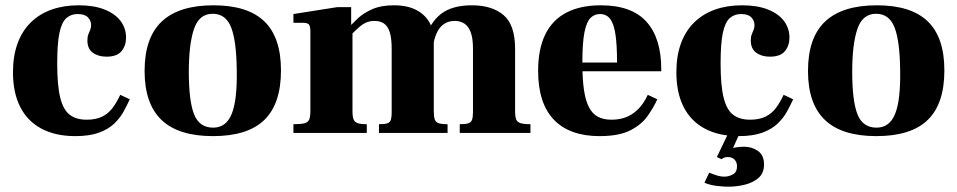

<svg xmlns="http://www.w3.org/2000/svg" viewBox="-20 -502 3614 725"><path d="M264 12Q190 12 137 -16Q84 -44 56.5 -98Q29 -152 29 -229Q29 -291 46.5 -338.5Q64 -386 97 -418Q130 -450 175.5 -466Q221 -482 277 -482Q335 -482 375 -466Q415 -450 435.5 -422.5Q456 -395 456 -360Q456 -330 439 -309Q422 -288 382 -288Q351 -288 330.5 -303Q310 -318 310 -349Q310 -363 313.5 -372Q317 -381 320.5 -389Q324 -397 324 -407Q324 -424 312 -436.5Q300 -449 273 -449Q248 -449 230.5 -433.5Q213 -418 204.5 -378Q196 -338 196 -263Q196 -179 207.5 -133Q219 -87 243.5 -68.5Q268 -50 307 -50Q343 -50 366.5 -62Q390 -74 405.5 -95Q421 -116 434 -144L470 -127Q460 -105 446.5 -80.5Q433 -56 411 -35Q389 -14 353.5 -1Q318 12 264 12Z M784 12Q654 12 590 -49Q526 -110 526 -234Q526 -360 591 -421Q656 -482 786 -482Q915 -482 978 -421.5Q1041 -361 1041 -236Q1041 -110 978 -49Q915 12 784 12ZM785 -20Q834 -20 855 -72Q876 -124 874 -236Q873 -346 853 -398Q833 -450 783 -450Q732 -450 712.5 -392.5Q693 -335 693 -231Q693 -120 713 -70Q733 -20 785 -20Z M1716 0V-33Q1738 -33 1748.5 -36.5Q1759 -40 1762.5 -50Q1766 -60 1766 -78V-318Q1766 -357 1757.5 -380Q1749 -403 1733.5 -413Q1718 -423 1697 -423Q1675 -423 1659 -413Q1643 -403 1633 -385Q1623 -367 1618 -343L1585 -354Q1604 -418 1646 -450Q1688 -482 1762 -482Q1838 -482 1881.5 -445Q1925 -408 1925 -318V-83Q1925 -62 1929 -51.5Q1933 -41 1945.5 -37Q1958 -33 1983 -33V0ZM1088 0V-33Q1116 -33 1129.5 -36.5Q1143 -40 1147.5 -50.5Q1152 -61 1152 -83V-383Q1152 -403 1146.5 -409.5Q1141 -416 1123 -416H1088V-449L1253 -475H1306V-409H1311V-83Q1311 -62 1315 -51.5Q1319 -41 1330.5 -37Q1342 -33 1365 -33V0ZM1411 0V-33Q1433 -33 1443 -36.5Q1453 -40 1456 -50Q1459 -60 1459 -78V-318Q1459 -358 1451.5 -381Q1444 -404 1429.5 -413.5Q1415 -423 1394 -423Q1377 -423 1363 -417Q1349 -411 1334.5 -398Q1320 -385 1299 -364L1293 -392Q1309 -412 1331 -432.5Q1353 -453 1386 -467.5Q1419 -482 1467 -482Q1518 -482 1551.5 -464.5Q1585 -447 1601.5 -417.5Q1618 -388 1618 -350V-83Q1618 -62 1621.5 -51.5Q1625 -41 1636 -37Q1647 -33 1670 -33V0Z M2244 12Q2131 12 2071.5 -50Q2012 -112 2012 -234Q2012 -317 2039 -372Q2066 -427 2119 -454.5Q2172 -482 2249 -482Q2307 -482 2350 -466.5Q2393 -451 2421 -420Q2449 -389 2463 -344Q2477 -299 2477 -239V-233H2097V-266H2310Q2310 -332 2304 -372Q2298 -412 2284 -430.5Q2270 -449 2245 -449Q2225 -449 2210 -434.5Q2195 -420 2187 -380.5Q2179 -341 2179 -265Q2179 -204 2185 -163Q2191 -122 2204 -97Q2217 -72 2238 -61Q2259 -50 2289 -50Q2324 -50 2350 -62Q2376 -74 2395 -95.5Q2414 -117 2426 -144L2462 -127Q2448 -96 2425 -63.5Q2402 -31 2359.5 -9.5Q2317 12 2244 12Z M2769 12Q2695 12 2642 -16Q2589 -44 2561.5 -98Q2534 -152 2534 -229Q2534 -291 2551.5 -338.5Q2569 -386 2602 -418Q2635 -450 2680.5 -466Q2726 -482 2782 -482Q2840 -482 2880 -466Q2920 -450 2940.5 -422.5Q2961 -395 2961 -360Q2961 -330 2944 -309Q2927 -288 2887 -288Q2856 -288 2835.5 -303Q2815 -318 2815 -349Q2815 -363 2818.5 -372Q2822 -381 2825.5 -389Q2829 -397 2829 -407Q2829 -424 2817 -436.5Q2805 -449 2778 -449Q2753 -449 2735.5 -433.5Q2718 -418 2709.5 -378Q2701 -338 2701 -263Q2701 -179 2712.5 -133Q2724 -87 2748.5 -68.5Q2773 -50 2812 -50Q2848 -50 2871.5 -62Q2895 -74 2910.5 -95Q2926 -116 2939 -144L2975 -127Q2965 -105 2951.5 -80.5Q2938 -56 2916 -35Q2894 -14 2858.5 -1Q2823 12 2769 12ZM2731 203Q2713 203 2687 200Q2661 197 2640 188L2658 150Q2670 155 2685.5 160Q2701 165 2715 165Q2732 165 2747.5 156.5Q2763 148 2763 126Q2763 111 2754 101Q2745 91 2728 91Q2719 91 2714 93.5Q2709 96 2704 99L2687 91L2731 -1H2774L2748 57Q2753 55 2766.5 53.5Q2780 52 2790 52Q2819 52 2842 68Q2865 84 2865 119Q2865 152 2844 170Q2823 188 2792 195.5Q2761 203 2731 203Z M3289 12Q3159 12 3095 -49Q3031 -110 3031 -234Q3031 -360 3096 -421Q3161 -482 3291 -482Q3420 -482 3483 -421.5Q3546 -361 3546 -236Q3546 -110 3483 -49Q3420 12 3289 12ZM3290 -20Q3339 -20 3360 -72Q3381 -124 3379 -236Q3378 -346 3358 -398Q3338 -450 3288 -450Q3237 -450 3217.5 -392.5Q3198 -335 3198 -231Q3198 -120 3218 -70Q3238 -20 3290 -20Z"/></svg>

Font: Frank Ruhl Libre Black
Style: Regular
Weight: 900
Designer: Yanek Iontef
Foundry: Fontef
Version: Version 6.004